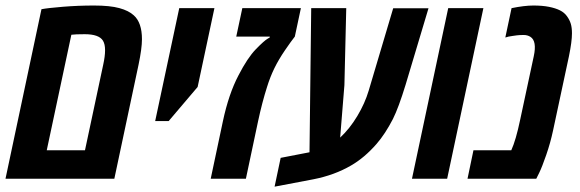

<svg xmlns="http://www.w3.org/2000/svg" viewBox="-33 -660 2142 709"><path d="M460.9 -603.5Q491.2 -576.7 491.2 -515.1Q491.2 -481 478.5 -420.4L389.2 0H-12.7L120.1 -626Q143.1 -630.4 199.2 -635Q255.4 -639.6 314.2 -639.6Q373 -639.6 407.7 -630.1Q442.4 -620.6 460.9 -603.5ZM348.1 -420.9Q355 -452.1 355 -474.6Q355 -497.1 347.2 -509.8Q332.5 -533.7 279.8 -533.7Q244.6 -533.7 230.5 -531.7L139.6 -105H280.8Z M696.8 -338.9 589.8 -212.9H540L628.9 -629.9H758.8Z M1078.1 -629.9 1055.7 -524.9Q1042.5 -508.3 1019.3 -474.4Q996.1 -440.4 980.2 -408Q964.4 -375.5 953.1 -338.9Q935.1 -282.7 919.9 -211.9L875 0H745.1L790 -211.9Q811.5 -313 847.7 -381.8Q880.9 -446.3 911.6 -478Q942.4 -509.8 956.1 -517.6L962.9 -521.5L963.4 -524.9H839.4L861.8 -629.9Z M1238.8 -345.7 1223.1 -151.9Q1258.3 -184.6 1286.4 -231.4Q1314.5 -278.3 1328.6 -325.7L1418.9 -629.4H1549.3L1464.8 -347.2Q1439 -262.7 1418 -220.7Q1389.6 -165.5 1357.4 -128.4Q1312.5 -77.1 1263.2 -48.8Q1202.1 -13.2 1124.5 2L981 29.3L1003.4 -77.1L1109.9 -97.7L1116.2 -629.9H1245.6Z M1618.2 0H1488.3L1622.1 -629.9H1752Z M1856 -629.9Q1903.3 -639.6 1936.5 -639.6Q1969.7 -639.6 1994.1 -634.8Q2018.6 -629.9 2034.7 -621.8Q2050.8 -613.8 2060.5 -600.3Q2070.3 -586.9 2074.7 -572.5Q2079.1 -558.1 2079.1 -537.1Q2079.1 -506.3 2067.9 -452.1L2009.3 -178.2Q1999.5 -132.3 1984.1 -87.9Q1968.8 -43.5 1958 -21.5L1947.3 0H1693.4L1715.3 -105H1855Q1872.1 -142.6 1887.7 -217.3L1938 -452.1Q1950.2 -508.3 1925.8 -523.9Q1915 -530.8 1900.6 -530.8Q1886.2 -530.8 1875.5 -529.5Q1864.7 -528.3 1859.9 -527.3Q1844.2 -525.4 1833 -521.5Z"/></svg>

Font: Open Sans Hebrew Condensed
Style: Bold Italic
Weight: 700
Width: 3
Italic angle: -12°
Foundry: Ascender Corporation, Yanek Iontef
Version: Version 2.001;PS 002.001;hotconv 1.0.70;makeotf.lib2.5.58329